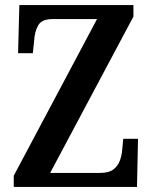

<svg xmlns="http://www.w3.org/2000/svg" viewBox="-20 -734 599 754"><path d="M34 0V-44L361 -659H185Q144 -659 130 -634.5Q116 -610 114 -573L109 -525H51L56 -714H504V-669L177 -55H373Q407 -55 424.5 -68Q442 -81 450 -101.5Q458 -122 460 -146L464 -189H522L518 0Z"/></svg>

Font: Noto Serif Myanmar Cond SemBd
Style: Regular
Weight: 600
Width: 3
Designer: Ben Mitchell and the Monotype Design Team
Foundry: Monotype Imaging Inc.
Version: Version 2.106; ttfautohint (v1.8.4.7-5d5b)